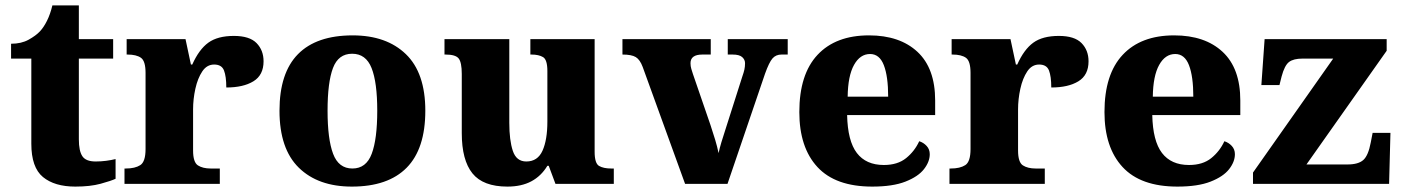

<svg xmlns="http://www.w3.org/2000/svg" viewBox="-20 -681 5188 711"><path d="M259 10Q182 10 139 -25.5Q96 -61 96 -149V-464H21V-519Q59 -519 86 -534Q113 -549 128 -565Q142 -580 154 -604Q166 -628 174 -661H272V-536H399V-464H272V-165Q272 -122 285 -102.5Q298 -83 334 -83Q354 -83 373 -85.5Q392 -88 408 -92V-19Q391 -11 352.5 -0.5Q314 10 259 10Z M441 0V-57H446Q480 -57 499.5 -69.5Q519 -82 519 -129V-411Q519 -455 502 -467Q485 -479 452 -479H449V-536H667L687 -442H692Q717 -498 751.5 -523Q786 -548 846 -548Q904 -548 930 -521.5Q956 -495 956 -454Q956 -403 918.5 -380Q881 -357 818 -357Q818 -398 809.5 -420Q801 -442 773 -442Q746 -442 729 -416.5Q712 -391 703.5 -352.5Q695 -314 695 -276V-124Q695 -80 713 -68.5Q731 -57 760 -57H794V0Z M1283 10Q1158 10 1086.5 -60Q1015 -130 1015 -271Q1015 -411 1083.5 -480.5Q1152 -550 1286 -550Q1411 -550 1483 -480.5Q1555 -411 1555 -271Q1555 -130 1486 -60Q1417 10 1283 10ZM1285 -57Q1336 -57 1356.5 -111.5Q1377 -166 1377 -271Q1377 -376 1356 -429Q1335 -482 1284 -482Q1233 -482 1213 -429Q1193 -376 1193 -271Q1193 -166 1213.5 -111.5Q1234 -57 1285 -57Z M1859 10Q1769 10 1729.5 -39Q1690 -88 1690 -188V-407Q1690 -450 1678.5 -464.5Q1667 -479 1630 -479H1626V-536H1866V-226Q1866 -162 1879 -122.5Q1892 -83 1929 -83Q1971 -83 1989 -123Q2007 -163 2007 -231V-418Q2007 -460 1991 -469.5Q1975 -479 1948 -479H1944V-536H2182V-119Q2182 -76 2198.5 -66.5Q2215 -57 2243 -57H2253V0H2037L2012 -67H2007Q1984 -29 1947.5 -9.5Q1911 10 1859 10Z M2360 -433Q2350 -460 2334.5 -469.5Q2319 -479 2285 -479V-536H2612V-479H2581Q2537 -479 2537 -447Q2537 -436 2540 -426Q2543 -416 2546 -407L2611 -218Q2621 -188 2628.5 -163Q2636 -138 2641 -114Q2645 -133 2651.5 -154.5Q2658 -176 2664 -194L2729 -398Q2734 -412 2736.5 -423Q2739 -434 2739 -447Q2739 -460 2728.5 -469.5Q2718 -479 2693 -479H2675V-536H2897V-479H2874Q2853 -479 2840.5 -464.5Q2828 -450 2813 -408L2674 0H2517Z M3210 10Q3074 10 3007 -62.5Q2940 -135 2940 -266Q2940 -406 3007.5 -478Q3075 -550 3198 -550Q3312 -550 3377.5 -489Q3443 -428 3443 -309V-255H3117Q3119 -159 3153 -114.5Q3187 -70 3253 -70Q3304 -70 3335.5 -95.5Q3367 -121 3384 -158Q3400 -153 3411.5 -140.5Q3423 -128 3423 -110Q3423 -82 3401.5 -54.5Q3380 -27 3333 -8.5Q3286 10 3210 10ZM3269 -323Q3269 -398 3253 -439.5Q3237 -481 3202 -481Q3165 -481 3142.5 -440.5Q3120 -400 3119 -323Z M3496 0V-57H3501Q3535 -57 3554.5 -69.5Q3574 -82 3574 -129V-411Q3574 -455 3557 -467Q3540 -479 3507 -479H3504V-536H3722L3742 -442H3747Q3772 -498 3806.5 -523Q3841 -548 3901 -548Q3959 -548 3985 -521.5Q4011 -495 4011 -454Q4011 -403 3973.5 -380Q3936 -357 3873 -357Q3873 -398 3864.5 -420Q3856 -442 3828 -442Q3801 -442 3784 -416.5Q3767 -391 3758.5 -352.5Q3750 -314 3750 -276V-124Q3750 -80 3768 -68.5Q3786 -57 3815 -57H3849V0Z M4340 10Q4204 10 4137 -62.5Q4070 -135 4070 -266Q4070 -406 4137.5 -478Q4205 -550 4328 -550Q4442 -550 4507.5 -489Q4573 -428 4573 -309V-255H4247Q4249 -159 4283 -114.5Q4317 -70 4383 -70Q4434 -70 4465.5 -95.5Q4497 -121 4514 -158Q4530 -153 4541.5 -140.5Q4553 -128 4553 -110Q4553 -82 4531.5 -54.5Q4510 -27 4463 -8.5Q4416 10 4340 10ZM4399 -323Q4399 -398 4383 -439.5Q4367 -481 4332 -481Q4295 -481 4272.5 -440.5Q4250 -400 4249 -323Z M4620 0V-42L4917 -464H4803Q4770 -464 4753.5 -451.5Q4737 -439 4726 -398L4718 -366H4651L4663 -536H5115V-493L4818 -72H4970Q5010 -72 5028.5 -88.5Q5047 -105 5056 -153L5063 -189H5129L5124 0Z"/></svg>

Font: Noto Serif Lao ExtraBold
Style: Regular
Weight: 800
Designer: Monotype Design Team
Foundry: Monotype Imaging Inc.
Version: Version 2.003; ttfautohint (v1.8.4.7-5d5b)